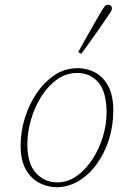

<svg xmlns="http://www.w3.org/2000/svg" viewBox="-20 -767 524 800"><path d="M215 13Q181 13 146.5 -3.5Q112 -20 89 -58.5Q66 -97 66 -161Q66 -218 83.5 -275Q101 -332 133 -379Q165 -426 208 -454.5Q251 -483 303 -483Q343 -483 376.5 -465Q410 -447 431 -408.5Q452 -370 452 -306Q452 -243 434 -186Q416 -129 383.5 -84Q351 -39 308 -13Q265 13 215 13ZM218 -7Q262 -7 299.5 -33.5Q337 -60 365 -103Q393 -146 408.5 -197Q424 -248 424 -298Q424 -384 390 -423.5Q356 -463 302 -463Q255 -463 217 -435.5Q179 -408 151.5 -364Q124 -320 109 -268Q94 -216 94 -166Q94 -84 130.5 -45.5Q167 -7 218 -7ZM306 -550Q320 -576 337 -606Q354 -636 370 -664Q386 -692 397 -711Q408 -730 414.5 -738.5Q421 -747 428 -747Q435 -748 440.5 -744.5Q446 -741 446 -733Q447 -726 440.5 -716Q434 -706 422 -689Q411 -672 393 -646.5Q375 -621 355.5 -593.5Q336 -566 319 -543Z"/></svg>

Font: Source Serif Pro ExtraLight
Style: Italic
Weight: 200
Italic angle: -12°
Designer: Frank Grießhammer
Foundry: Adobe Systems Incorporated
Version: Version 3.001;hotconv 1.0.111;makeotfexe 2.5.65597